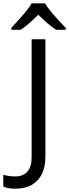

<svg xmlns="http://www.w3.org/2000/svg" viewBox="-98 -951 417 1159"><path d="M-6 188Q-52 188 -78 175V104Q-43 114 -6 114Q42 114 67.5 84.5Q93 55 93 0V-714H176V-7Q176 86 129 137Q82 188 -6 188ZM-30 -782Q32 -849 57 -880Q82 -911 93 -931H174Q185 -911 211.5 -878.5Q238 -846 299 -782V-771H241Q198 -798 133 -862Q67 -796 26 -771H-30Z"/></svg>

Font: Stephens Clock
Style: Regular
Weight: 400
Designer: Peter Wiegel (catfonts.de) with slight modifications by DT1.org
Version: Version 0.9.1